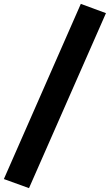

<svg xmlns="http://www.w3.org/2000/svg" viewBox="-20 -850 568 993"><path d="M528 -782 398 -830 0 76 130 123Z"/></svg>

Font: Fira Sans OT
Style: Bold Italic
Weight: 700
Italic angle: -8°
Designer: Carrois Corporate & Edenspiekermann
Foundry: Carrois Corporate GbR & Edenspiekermann AG
Version: Version 2.001